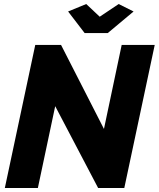

<svg xmlns="http://www.w3.org/2000/svg" viewBox="-20 -933 788 953"><path d="M155 -710H283L496 -293L584 -710H748L597 0H467L254 -406L168 0H4ZM318 -876 408 -913 475 -850 569 -913 643 -876 515 -769H400Z"/></svg>

Font: Raleway Thin ExtraBold
Style: Italic
Weight: 800
Italic angle: -12°
Version: Version 4.026